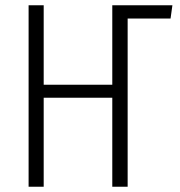

<svg xmlns="http://www.w3.org/2000/svg" viewBox="-20 -705 678 725"><path d="M631 -685 624 -635H462V0H404V-336H145V0H88V-685H145V-385H404V-685Z"/></svg>

Font: Fira Sans Extra Condensed Light
Style: Regular
Weight: 300
Width: 1
Designer: Carrois Corporate & Edenspiekermann AG
Foundry: Carrois Corporate GbR & Edenspiekermann AG
Version: Version 4.203